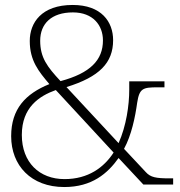

<svg xmlns="http://www.w3.org/2000/svg" viewBox="-20 -744 724 774"><path d="M239 10C351 10 414 -45 458 -107L558 0H678V-25H664C609 -25 587 -29 568 -50L480 -144C510 -199 525 -272 533 -330C542 -388 556 -392 616 -392H643V-416H501V-382C501 -320 489 -236 458 -167L248 -393C381 -434 436 -491 436 -582C436 -656 389 -724 273 -724C147 -724 100 -652 100 -579C100 -499 136 -456 179 -405C83 -366 25 -305 25 -195C25 -77 105 10 239 10ZM224 -417C170 -475 142 -512 142 -580C142 -648 187 -694 274 -694C355 -694 395 -642 395 -581C395 -502 344 -449 224 -417ZM240 -22C139 -22 68 -89 68 -200C68 -311 138 -357 205 -381L438 -129C399 -69 336 -22 240 -22Z"/></svg>

Font: Noto Serif Myanmar ExtraLight
Style: Regular
Weight: 200
Designer: Ben Mitchell and the Monotype Design Team
Foundry: Monotype Imaging Inc.
Version: Version 2.106